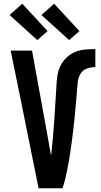

<svg xmlns="http://www.w3.org/2000/svg" viewBox="-20 -1005 540 1025"><path d="M314 0H186L87 -490L37 -735H151L240 -245Q243 -227 246 -209Q249 -191 253 -174Q263 -265 269.5 -357Q276 -449 281 -541V-543Q282 -571 286 -598.5Q290 -626 302 -651.5Q314 -677 334 -696.5Q354 -716 380 -727Q406 -738 434 -740.5Q462 -743 489 -743V-647Q467 -647 445.5 -639.5Q424 -632 411.5 -613.5Q399 -595 396 -572.5Q393 -550 391.5 -528Q390 -506 388 -483.5Q386 -461 384 -439Q382 -417 380 -395Q378 -373 375.5 -350.5Q373 -328 370.5 -306Q368 -284 365 -262Q362 -240 359 -218Q356 -196 352.5 -174Q349 -152 345 -130Q341 -108 336.5 -86Q332 -64 326.5 -42.5Q321 -21 314 0ZM349 -791 201 -925 269 -985 404 -839ZM179 -791 31 -925 99 -985 234 -839Z"/></svg>

Font: Iosevka Custom
Style: Bold
Weight: 700
Monospace: yes
Designer: Belleve Invis
Foundry: Belleve Invis
Version: Version 30.3.3; ttfautohint (v1.8.3)